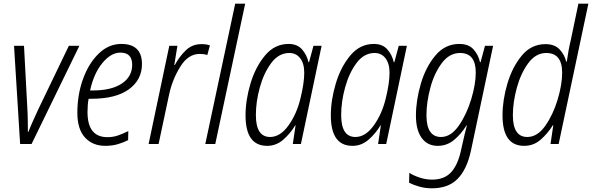

<svg xmlns="http://www.w3.org/2000/svg" viewBox="-20 -780 3207 1040"><path d="M89 0H151L410 -532H353L187 -187Q174 -158 159.5 -126.5Q145 -95 134 -66H131Q131 -91 130.5 -127.5Q130 -164 128 -195L110 -532H56Z M550 10Q587 10 618 1Q649 -8 674 -21L675 -70Q647 -56 620 -46.5Q593 -37 562 -37Q454 -37 454 -173Q454 -214 460 -245H475Q608 -245 678.5 -296.5Q749 -348 749 -433Q749 -542 637 -542Q569 -542 515 -490Q461 -438 430 -353Q399 -268 399 -169Q399 -80 440.5 -35Q482 10 550 10ZM468 -290Q488 -382 534.5 -438.5Q581 -495 632 -495Q696 -495 696 -429Q696 -365 640 -327.5Q584 -290 483 -290Z M785 0H839L896 -268Q913 -348 956 -418Q999 -488 1062 -488Q1085 -488 1103 -482L1117 -534Q1099 -541 1071 -541Q1021 -541 986 -507Q951 -473 927 -428H924L941 -532H897Z M1092 0 1254 -760H1308L1146 0Z M1443 -38Q1366 -38 1366 -157Q1366 -229 1387.5 -307Q1409 -385 1449.5 -439Q1490 -493 1547 -493Q1584 -493 1606 -464.5Q1628 -436 1628 -386Q1628 -331 1608 -249Q1588 -164 1543 -101Q1498 -38 1443 -38ZM1427 10Q1476 10 1514.5 -23.5Q1553 -57 1579 -101H1581L1566 0H1610L1722 -532H1678L1654 -443H1651Q1642 -483 1616 -512.5Q1590 -542 1543 -542Q1468 -542 1416 -480Q1364 -418 1337 -328Q1310 -238 1310 -155Q1310 10 1427 10Z M1905 -38Q1828 -38 1828 -157Q1828 -229 1849.5 -307Q1871 -385 1911.5 -439Q1952 -493 2009 -493Q2046 -493 2068 -464.5Q2090 -436 2090 -386Q2090 -331 2070 -249Q2050 -164 2005 -101Q1960 -38 1905 -38ZM1889 10Q1938 10 1976.5 -23.5Q2015 -57 2041 -101H2043L2028 0H2072L2184 -532H2140L2116 -443H2113Q2104 -483 2078 -512.5Q2052 -542 2005 -542Q1930 -542 1878 -480Q1826 -418 1799 -328Q1772 -238 1772 -155Q1772 10 1889 10Z M2369 -38Q2290 -38 2290 -156Q2290 -226 2311 -304.5Q2332 -383 2373 -438Q2414 -493 2472 -493Q2557 -493 2557 -387Q2557 -323 2532 -241Q2507 -159 2464.5 -98.5Q2422 -38 2369 -38ZM2320 240Q2408 240 2458.5 189Q2509 138 2531 36L2651 -532H2607L2583 -443H2580Q2571 -484 2544.5 -513Q2518 -542 2468 -542Q2391 -542 2338.5 -479.5Q2286 -417 2259.5 -326.5Q2233 -236 2233 -154Q2233 -76 2264 -33Q2295 10 2351 10Q2401 10 2439.5 -22Q2478 -54 2507 -101H2509Q2504 -84 2498 -57Q2492 -30 2487 -10L2477 35Q2460 113 2423.5 153Q2387 193 2320 193Q2286 193 2252 181.5Q2218 170 2197 156L2196 210Q2218 221 2250 230.5Q2282 240 2320 240Z M2836 -38Q2758 -38 2758 -156Q2758 -226 2779.5 -304.5Q2801 -383 2841.5 -438Q2882 -493 2939 -493Q3025 -493 3025 -386Q3025 -322 3000.5 -240.5Q2976 -159 2933.5 -98.5Q2891 -38 2836 -38ZM2819 10Q2870 10 2908 -23Q2946 -56 2975 -102H2977L2962 0H3006L3167 -760H3113L3072 -564Q3065 -535 3059.5 -505Q3054 -475 3050 -446H3047Q3038 -484 3011 -512.5Q2984 -541 2935 -541Q2858 -541 2806.5 -479Q2755 -417 2728.5 -327.5Q2702 -238 2702 -155Q2702 10 2819 10Z"/></svg>

Font: Noto Sans Display SemiCondensed Light
Style: Italic
Weight: 300
Width: 4
Italic angle: -12°
Designer: Monotype Design Team
Foundry: Monotype Imaging Inc.
Version: Version 1.900